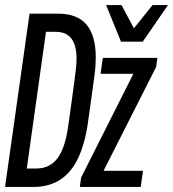

<svg xmlns="http://www.w3.org/2000/svg" viewBox="-21 -740 685 760"><path d="M295 0 300 -37 507 -448H377L386 -511H602L597 -475L389 -64H545L536 0ZM458 -575 399 -720H460L509 -628L583 -720H644L544 -575ZM-1 0 96 -686H208Q285 -686 321.5 -642.5Q358 -599 358 -514Q358 -497 357 -480.5Q356 -464 352.5 -438Q349 -412 343 -368Q337 -324 327 -254Q315 -170 288 -113.5Q261 -57 217 -28.5Q173 0 111 0ZM85 -73H123Q176 -73 206.5 -113.5Q237 -154 249 -241Q258 -305 264 -348.5Q270 -392 273.5 -419.5Q277 -447 279 -463.5Q281 -480 281.5 -490Q282 -500 282 -508Q282 -614 200 -614H161Z"/></svg>

Font: Chivo Mono Medium Light
Style: Italic
Weight: 300
Italic angle: -8.05°
Monospace: yes
Version: Version 1.008